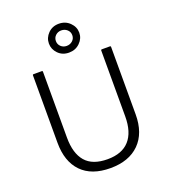

<svg xmlns="http://www.w3.org/2000/svg" viewBox="-167 -1134 1048 1189"><g transform="rotate(-20 357.5 -540.0)"><path d="M356 -65Q232 -65 166 -133Q100 -201 100 -325V-769Q100 -775 106 -775H160Q166 -775 166 -769V-335Q166 -231 212.5 -177Q259 -123 358 -123Q453 -123 501.5 -177Q550 -231 550 -335V-769Q550 -775 556 -775H609Q615 -775 615 -769V-325Q615 -201 546.5 -133Q478 -65 356 -65ZM359 -825Q316 -825 288 -853.5Q260 -882 260 -920Q260 -958 288 -986.5Q316 -1015 359 -1015Q402 -1015 431 -986.5Q460 -958 460 -920Q460 -882 431 -853.5Q402 -825 359 -825ZM359 -869Q382 -869 398 -883.5Q414 -898 414 -920Q414 -942 398 -956.5Q382 -971 359 -971Q337 -971 321.5 -956.5Q306 -942 306 -920Q306 -898 321.5 -883.5Q337 -869 359 -869Z"/></g></svg>

Font: Gowun Dodum
Style: Regular
Weight: 400
Designer: Yanghee Ryu
Foundry: Yanghee Ryu
Version: Version 2.000